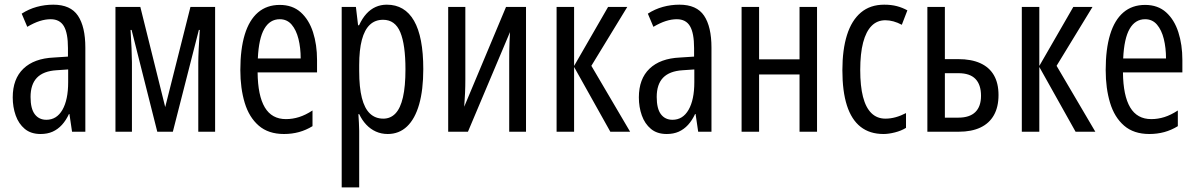

<svg xmlns="http://www.w3.org/2000/svg" viewBox="-20 -566 5141 825"><path d="M209 -545.9Q283.2 -545.9 314.9 -498.5Q346.7 -451.2 346.7 -361.3V0H289.6L278.3 -76.2H276.4Q263.7 -48.8 246.1 -29.5Q228.5 -10.3 206.1 -0.2Q183.6 9.8 154.3 9.8Q112.8 9.8 86.4 -12.2Q60.1 -34.2 47.4 -70.1Q34.7 -106 34.7 -147.5Q34.7 -227.1 80.6 -271Q126.5 -314.9 210.9 -318.8L272 -322.8V-359.4Q272 -423.8 254.4 -453.6Q236.8 -483.4 197.8 -483.4Q175.3 -483.4 150.6 -475.6Q126 -467.8 97.2 -450.7L73.2 -507.3Q103.5 -526.9 137.9 -536.4Q172.4 -545.9 209 -545.9ZM272.9 -267.6 223.1 -264.2Q166.5 -260.7 138.9 -232.2Q111.3 -203.6 111.3 -149.4Q111.3 -99.1 129.4 -75.2Q147.5 -51.3 179.2 -51.3Q223.6 -51.3 248.3 -94.2Q272.9 -137.2 272.9 -212.9Z M904.3 -536.1V0H832V-295.9Q832 -318.8 833.7 -354.7Q835.4 -390.6 838.4 -437.5H834.5L722.7 0H655.8L545.4 -437.5H541Q543.5 -396.5 545.2 -358.6Q546.9 -320.8 546.9 -297.9V0H476.1V-536.1H583L689.9 -106L798.3 -536.1Z M1182.1 -544.9Q1236.8 -544.9 1272.2 -513.2Q1307.6 -481.4 1325 -427.7Q1342.3 -374 1342.3 -308.1V-254.9H1086.9Q1087.9 -154.8 1117.9 -104.5Q1147.9 -54.2 1208.5 -54.2Q1237.3 -54.2 1265.1 -63Q1293 -71.8 1322.8 -91.3V-23.9Q1294.9 -6.8 1264.6 1.5Q1234.4 9.8 1200.2 9.8Q1133.3 9.8 1091.8 -26.1Q1050.3 -62 1031.5 -124.3Q1012.7 -186.5 1012.7 -265.1Q1012.7 -355 1031.7 -417.5Q1050.8 -480 1088.6 -512.5Q1126.5 -544.9 1182.1 -544.9ZM1182.1 -483.4Q1139.6 -483.4 1115.7 -442.1Q1091.8 -400.9 1087.9 -314.9H1272Q1272 -360.4 1262.5 -398.7Q1252.9 -437 1233.2 -460.2Q1213.4 -483.4 1182.1 -483.4Z M1642.1 -545.9Q1719.2 -545.9 1759 -476.8Q1798.8 -407.7 1798.8 -269Q1798.8 -179.7 1781 -117.4Q1763.2 -55.2 1729 -22.7Q1694.8 9.8 1646 9.8Q1618.7 9.8 1595.2 -0.7Q1571.8 -11.2 1553.7 -30.5Q1535.6 -49.8 1523.4 -75.7H1520Q1521 -56.2 1522.2 -38.1Q1523.4 -20 1523.4 -3.9V239.3H1448.2V-536.1H1509.3L1518.6 -457.5H1522.9Q1536.6 -487.3 1554.4 -506.8Q1572.3 -526.4 1594.2 -536.1Q1616.2 -545.9 1642.1 -545.9ZM1626 -481Q1591.8 -481 1569.1 -459.5Q1546.4 -438 1534.9 -394.8Q1523.4 -351.6 1523.4 -286.1V-260.3Q1523.4 -190.9 1534.9 -145.5Q1546.4 -100.1 1569.6 -78.1Q1592.8 -56.2 1627 -56.2Q1658.2 -56.2 1679.4 -78.6Q1700.7 -101.1 1711.4 -147.9Q1722.2 -194.8 1722.2 -268.1Q1722.2 -374 1700 -427.5Q1677.7 -481 1626 -481Z M1979.5 -536.1V-224.6Q1979.5 -210 1979.2 -195.8Q1979 -181.6 1978.3 -167.5Q1977.5 -153.3 1976.6 -138.4Q1975.6 -123.5 1974.6 -107.4L2154.3 -536.1H2240.2V0H2168V-302.2Q2168 -323.2 2168.2 -344.2Q2168.5 -365.2 2169.4 -386.2Q2170.4 -407.2 2171.4 -428.2L1990.7 0H1905.8V-536.1Z M2592.8 -536.1H2675.3L2521 -283.2L2687.5 0H2602.5L2446.8 -278.3V0H2371.6V-536.1H2446.8V-282.7Z M2899.4 -545.9Q2973.6 -545.9 3005.4 -498.5Q3037.1 -451.2 3037.1 -361.3V0H2980L2968.8 -76.2H2966.8Q2954.1 -48.8 2936.5 -29.5Q2918.9 -10.3 2896.5 -0.2Q2874 9.8 2844.7 9.8Q2803.2 9.8 2776.9 -12.2Q2750.5 -34.2 2737.8 -70.1Q2725.1 -106 2725.1 -147.5Q2725.1 -227.1 2771 -271Q2816.9 -314.9 2901.4 -318.8L2962.4 -322.8V-359.4Q2962.4 -423.8 2944.8 -453.6Q2927.2 -483.4 2888.2 -483.4Q2865.7 -483.4 2841.1 -475.6Q2816.4 -467.8 2787.6 -450.7L2763.7 -507.3Q2793.9 -526.9 2828.4 -536.4Q2862.8 -545.9 2899.4 -545.9ZM2963.4 -267.6 2913.6 -264.2Q2856.9 -260.7 2829.3 -232.2Q2801.8 -203.6 2801.8 -149.4Q2801.8 -99.1 2819.8 -75.2Q2837.9 -51.3 2869.6 -51.3Q2914.1 -51.3 2938.7 -94.2Q2963.4 -137.2 2963.4 -212.9Z M3241.7 -536.1V-311H3415.5V-536.1H3490.7V0H3415.5V-246.1H3241.7V0H3166.5V-536.1Z M3776.4 9.8Q3717.3 9.8 3678 -21Q3638.7 -51.8 3619.1 -112.8Q3599.6 -173.8 3599.6 -264.2Q3599.6 -352.5 3619.4 -415.5Q3639.2 -478.5 3679.2 -512.2Q3719.2 -545.9 3779.3 -545.9Q3809.6 -545.9 3833.7 -539.6Q3857.9 -533.2 3878.9 -521.5L3855 -459.5Q3836.9 -469.2 3819.1 -474.1Q3801.3 -479 3784.2 -479Q3749 -479 3725.1 -454.8Q3701.2 -430.7 3688.7 -383.3Q3676.3 -335.9 3676.3 -265.1Q3676.3 -196.3 3688.2 -149.9Q3700.2 -103.5 3724.4 -79.8Q3748.5 -56.2 3784.7 -56.2Q3806.2 -56.2 3828.4 -62.3Q3850.6 -68.4 3873 -80.1V-16.6Q3852.5 -3.9 3825.4 2.9Q3798.3 9.8 3776.4 9.8Z M4040 -312H4096.7Q4153.8 -312 4192.4 -294.4Q4231 -276.9 4250.7 -242.7Q4270.5 -208.5 4270.5 -157.7Q4270.5 -106.4 4250.7 -71.3Q4231 -36.1 4192.9 -18.1Q4154.8 0 4099.6 0H3964.8V-536.1H4040ZM4195.3 -154.3Q4195.3 -202.1 4171.4 -226.8Q4147.5 -251.5 4098.1 -251.5H4040V-60.5H4097.7Q4146.5 -60.5 4170.9 -84.5Q4195.3 -108.4 4195.3 -154.3Z M4591.8 -536.1H4674.3L4520 -283.2L4686.5 0H4601.6L4445.8 -278.3V0H4370.6V-536.1H4445.8V-282.7Z M4900.4 -544.9Q4955.1 -544.9 4990.5 -513.2Q5025.9 -481.4 5043.2 -427.7Q5060.5 -374 5060.5 -308.1V-254.9H4805.2Q4806.2 -154.8 4836.2 -104.5Q4866.2 -54.2 4926.8 -54.2Q4955.6 -54.2 4983.4 -63Q5011.2 -71.8 5041 -91.3V-23.9Q5013.2 -6.8 4982.9 1.5Q4952.6 9.8 4918.5 9.8Q4851.6 9.8 4810.1 -26.1Q4768.6 -62 4749.8 -124.3Q4731 -186.5 4731 -265.1Q4731 -355 4750 -417.5Q4769 -480 4806.9 -512.5Q4844.7 -544.9 4900.4 -544.9ZM4900.4 -483.4Q4857.9 -483.4 4834 -442.1Q4810.1 -400.9 4806.2 -314.9H4990.2Q4990.2 -360.4 4980.7 -398.7Q4971.2 -437 4951.4 -460.2Q4931.6 -483.4 4900.4 -483.4Z"/></svg>

Font: Open Sans Condensed
Style: Regular
Weight: 400
Width: 3
Designer: Monotype Design Team
Foundry: Monotype Imaging Inc.
Version: Version 3.000